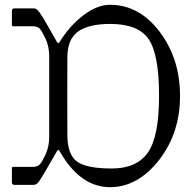

<svg xmlns="http://www.w3.org/2000/svg" viewBox="-20 -774 794 804"><path d="M440.9 -673.8Q354 -673.8 308.6 -643.1Q263.2 -612.3 262.2 -537.1Q261.2 -371.1 262.2 -205.1Q263.2 -125 303.7 -96.7Q343.8 -68.4 448.2 -68.4Q552.7 -68.4 599.6 -135.7Q646.5 -203.1 646 -374.5Q646 -545.9 602.5 -609.9Q559.1 -673.8 440.9 -673.8ZM440.9 -753.9Q563 -753.9 648.4 -641.1Q733.9 -528.3 733.9 -372.1Q733.9 -215.8 645 -102.5Q556.2 9.8 440.9 9.8Q314.9 9.8 229 -142.1Q224.1 -149.9 219.2 -142.1Q208 -123 181.6 -77.1Q155.3 -31.2 144.5 -15.6Q132.8 0 122.1 0H40Q30.3 0 29.8 -9.8V-69.8Q29.8 -74.7 35.2 -75.2H117.2Q137.2 -75.2 147 -85.9Q156.7 -96.7 171.4 -128.9Q186 -160.2 186 -202.1V-537.1Q186 -579.1 171.4 -610.4Q156.7 -641.6 147 -653.3Q137.2 -664.1 117.2 -664.1H35.2Q30.3 -664.1 29.8 -668.9V-729Q29.8 -738.8 40 -738.8H122.1Q132.8 -739.3 144.5 -723.6Q156.2 -708 182.1 -662.1Q208 -616.2 219.2 -597.2Q224.1 -589.4 229 -597.2Q271.5 -666 329.1 -710Q386.7 -753.9 440.9 -753.9Z"/></svg>

Font: BrevierViennese-Regular
Style: Regular
Weight: 400
Designer: Johannes Lang & Ellmer Stefan
Foundry: Johannes Lang & Ellmer Stefan
Version: Version 1.001;PS 001.001;hotconv 1.0.70;makeotf.lib2.5.58329